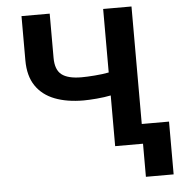

<svg xmlns="http://www.w3.org/2000/svg" viewBox="-59 -783 939 1014"><g transform="rotate(-5 410.0 -275.5)"><path d="M92.7 -727.3H242.2V-492.9Q242.2 -429.7 275.4 -403.8Q308.6 -377.8 381 -377.8Q408.7 -377.8 450.8 -381Q492.9 -384.2 525.6 -390.6V-727.3H675.8V0H525.6V-268.8Q492.5 -262.1 450.5 -258.5Q408.4 -255 381 -255Q293.3 -255 228.5 -280Q163.7 -305 128.2 -357.6Q92.7 -410.2 92.7 -492.9ZM820.3 -104.4V175.4H673.3V-104.4Z"/></g></svg>

Font: Inter UI
Style: Bold
Weight: 700
Designer: Rasmus Andersson
Foundry: rsms
Version: 3.2;8d6f07862